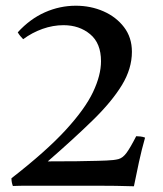

<svg xmlns="http://www.w3.org/2000/svg" viewBox="-20 -650 570 671"><path d="M448 1Q387 -1 313.5 -1Q240 -1 181 -1Q124 -1 85 -1Q46 -1 25 0Q20 -13 20 -27Q141 -121 209 -195Q277 -269 305 -328Q333 -387 333 -436Q333 -499 295 -530.5Q257 -562 202 -562Q165 -562 128.5 -549Q92 -536 61 -513Q56 -518 51 -524Q46 -530 42 -537Q85 -584 137 -607Q189 -630 245 -630Q297 -630 341.5 -610.5Q386 -591 413.5 -555Q441 -519 441 -469Q441 -410 406 -352.5Q371 -295 305 -230.5Q239 -166 147 -86Q202 -86 248 -86.5Q294 -87 322.5 -88Q351 -89 352 -89Q379 -90 394 -94Q409 -98 422 -115.5Q435 -133 456 -174Q462 -174 471 -173Q480 -172 487 -169Q475 -127 465.5 -83Q456 -39 448 1Z"/></svg>

Font: Tiro Devanagari Sanskrit
Style: Regular
Weight: 400
Designer: Devanagari: John Hudson & Fiona Ross. Latin: John Hudson.
Foundry: Tiro Typeworks Ltd.
Version: Version 1.52